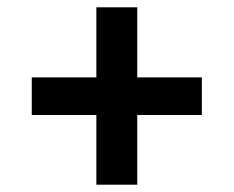

<svg xmlns="http://www.w3.org/2000/svg" viewBox="-20 -569 640 526"><path d="M244 -63V-254H67V-357H244V-549H356V-357H533V-254H356V-63Z"/></svg>

Font: IBM Plex Sans SmBld
Style: Regular
Weight: 600
Designer: Mike Abbink, Paul van der Laan, Pieter van Rosmalen
Foundry: Bold Monday
Version: Version 3.005